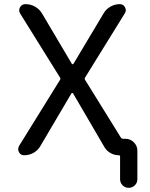

<svg xmlns="http://www.w3.org/2000/svg" viewBox="-20 -775 728 933"><path d="M329.1 -464.8Q330.1 -462.9 333 -462.9Q335.9 -462.9 336.9 -464.8L483.4 -710Q495.1 -730.5 516.6 -742.7Q538.1 -754.9 562.5 -754.9Q579.1 -754.9 587.4 -739.7Q595.7 -724.6 586.9 -710.9L393.6 -398.4Q389.6 -392.6 393.6 -386.7L567.4 -106.4Q571.3 -100.6 578.1 -100.6H589.8Q613.3 -100.6 630.4 -83.5Q647.5 -66.4 647.5 -43V95.7Q647.5 113.3 635.3 125.5Q623 137.7 605.5 137.7Q587.9 137.7 575.7 125.5Q563.5 113.3 563.5 95.7V-14.6Q563.5 -20.5 557.6 -20.5Q536.1 -20.5 517.1 -31.2Q498 -42 487.3 -60.5L335 -321.3Q334 -323.2 331.1 -323.2Q328.1 -323.2 327.1 -321.3L176.8 -66.4Q165 -44.9 143.6 -32.7Q122.1 -20.5 97.7 -20.5Q80.1 -20.5 72.3 -35.2Q68.4 -43 68.4 -49.8Q68.4 -57.6 72.3 -65.4L271.5 -386.7Q275.4 -392.6 271.5 -398.4L78.1 -709Q73.2 -716.8 73.2 -724.6Q73.2 -732.4 77.1 -739.3Q85.9 -754.9 103.5 -754.9Q128.9 -754.9 150.4 -742.7Q171.9 -730.5 184.6 -709Z"/></svg>

Font: Gen Jyuu Gothic Regular
Style: Regular
Weight: 400
Designer: [Source Han Sans]
Ryoko NISHIZUKA  (kana & ideographs); Paul D. Hunt (Latin, Greek & Cyrillic); Wenlong ZHANG  (bopomofo
Version: Version 1.002.20150607